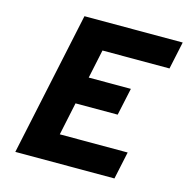

<svg xmlns="http://www.w3.org/2000/svg" viewBox="-100 -764 844 861"><g transform="rotate(15 322.0 -334.0)"><path d="M45.7 0 187.7 -668H643.9L616.7 -540.3H305.6L277.4 -407.1H473.1L445.9 -280.1H250.2L218 -127.7H533.1L505.9 0Z"/></g></svg>

Font: Atkinson Hyperlegible Mono ExtraLight
Style: Italic
Weight: 200
Italic angle: -12°
Monospace: yes
Designer: Elliott Scott, Megan Eiswerth, Linus Boman, Theodore Petrosky, Letters from Sweden
Foundry: Applied Design Works, Letters from Sweden
Version: Version 2.001